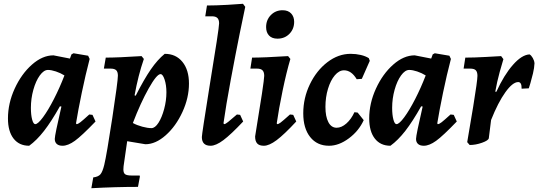

<svg xmlns="http://www.w3.org/2000/svg" viewBox="-20 -757 2840 1013"><path d="M451 -153 468 -151 484 -116Q411 -40 375 -14Q339 12 310 12Q290 12 279.5 2.5Q269 -7 269 -24Q269 -44 304 -195L296 -196Q251 -116 212.5 -66.5Q174 -17 134 12Q81 12 51.5 -26Q22 -64 22 -132Q22 -212 57.5 -289.5Q93 -367 148.5 -416Q204 -465 262 -465L349 -448L357 -470L368 -476L445 -463L453 -446Q431 -362 411.5 -268Q392 -174 381 -106L384 -102Q391 -102 404 -112Q417 -122 451 -153ZM320 -359Q299 -372 275 -380Q251 -388 233 -388Q211 -388 190 -359Q169 -330 156 -283.5Q143 -237 143 -188Q143 -151 149.5 -126.5Q156 -102 166 -102Q180 -102 207 -138.5Q234 -175 264.5 -234.5Q295 -294 320 -359Z M530 113Q543 59 572.5 -135Q602 -329 602 -358Q602 -378 593 -386.5Q584 -395 564 -395H528L538 -453Q601 -453 727 -461L739 -446Q709 -359 690 -254L696 -252Q740 -339 775.5 -390.5Q811 -442 849 -473Q908 -473 942.5 -430.5Q977 -388 977 -316Q977 -241 942.5 -166Q908 -91 854.5 -43.5Q801 4 747 4L651 -12L632 120Q631 126 631 137Q631 156 640.5 162.5Q650 169 674 169H717L718 175L708 229Q590 229 462 236L472 179Q498 176 509.5 163Q521 150 530 113ZM681 -108Q703 -96 731 -88.5Q759 -81 779 -81Q798 -81 816 -109Q834 -137 846 -181.5Q858 -226 858 -270Q858 -308 848.5 -337Q839 -366 827 -366Q807 -366 764.5 -290.5Q722 -215 681 -108Z M1230 -153 1247 -151 1263 -116Q1198 -47 1158.5 -17.5Q1119 12 1091 12Q1045 12 1045 -34Q1045 -48 1085 -298Q1136 -608 1136 -634Q1136 -653 1127 -662Q1118 -671 1098 -671H1063L1072 -728Q1118 -728 1180.5 -731.5Q1243 -735 1262 -737L1274 -721Q1267 -690 1245 -581.5Q1223 -473 1197.5 -336Q1172 -199 1159 -106L1163 -102Q1169 -102 1184 -114Q1199 -126 1230 -153Z M1510 -153 1527 -151 1543 -116Q1479 -47 1439.5 -17.5Q1400 12 1372 12Q1348 12 1337 0Q1326 -12 1326 -37Q1374 -328 1374 -357Q1374 -377 1365 -386Q1356 -395 1336 -395H1301L1310 -453Q1372 -453 1500 -461L1512 -446Q1491 -375 1471 -278.5Q1451 -182 1440 -106L1443 -102Q1449 -102 1460 -110Q1471 -118 1510 -153ZM1384 -614Q1384 -652 1409 -677.5Q1434 -703 1471 -703Q1500 -703 1516 -686Q1532 -669 1532 -642Q1532 -604 1507 -578.5Q1482 -553 1444 -553Q1415 -553 1399.5 -569.5Q1384 -586 1384 -614Z M1697 -193Q1697 -142 1712.5 -112.5Q1728 -83 1756 -83Q1782 -83 1807.5 -105.5Q1833 -128 1850 -165L1867 -163L1899 -123Q1873 -66 1820.5 -27Q1768 12 1716 12Q1653 12 1616.5 -34Q1580 -80 1580 -159Q1580 -240 1615 -312.5Q1650 -385 1707.5 -429Q1765 -473 1830 -473Q1858 -473 1883.5 -467Q1909 -461 1926 -450L1931 -436L1889 -341L1862 -339Q1834 -386 1795 -386Q1769 -386 1746.5 -359.5Q1724 -333 1710.5 -288.5Q1697 -244 1697 -193Z M2357 -153 2374 -151 2390 -116Q2317 -40 2281 -14Q2245 12 2216 12Q2196 12 2185.5 2.5Q2175 -7 2175 -24Q2175 -44 2210 -195L2202 -196Q2157 -116 2118.5 -66.5Q2080 -17 2040 12Q1987 12 1957.5 -26Q1928 -64 1928 -132Q1928 -212 1963.5 -289.5Q1999 -367 2054.5 -416Q2110 -465 2168 -465L2255 -448L2263 -470L2274 -476L2351 -463L2359 -446Q2337 -362 2317.5 -268Q2298 -174 2287 -106L2290 -102Q2297 -102 2310 -112Q2323 -122 2357 -153ZM2226 -359Q2205 -372 2181 -380Q2157 -388 2139 -388Q2117 -388 2096 -359Q2075 -330 2062 -283.5Q2049 -237 2049 -188Q2049 -151 2055.5 -126.5Q2062 -102 2072 -102Q2086 -102 2113 -138.5Q2140 -175 2170.5 -234.5Q2201 -294 2226 -359Z M2499 -357Q2499 -377 2490.5 -386Q2482 -395 2461 -395H2426L2435 -453Q2481 -453 2543 -456.5Q2605 -460 2624 -461L2636 -445Q2631 -430 2616.5 -377.5Q2602 -325 2593 -273H2599Q2639 -361 2686 -414.5Q2733 -468 2774 -470Q2783 -465 2791 -451Q2799 -437 2800 -423Q2799 -399 2792 -369.5Q2785 -340 2778.5 -318.5Q2772 -297 2770 -291L2732 -289Q2733 -324 2714 -324Q2685 -324 2646.5 -270.5Q2608 -217 2571 -124L2559 -28Q2557 -16 2523.5 -4Q2490 8 2458 8L2445 -7Q2454 -56 2476.5 -194Q2499 -332 2499 -357Z"/></svg>

Font: Alegreya
Style: Bold Italic
Weight: 700
Italic angle: -7°
Designer: Juan Pablo del Peral
Foundry: Huerta Tipografica
Version: Version 2.007; ttfautohint (v1.6)